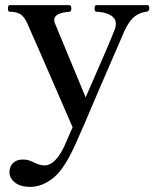

<svg xmlns="http://www.w3.org/2000/svg" viewBox="-20 -504 608 751"><path d="M557 -484Q564 -484 564 -471Q564 -460 552 -458Q526 -455 506 -439Q486 -423 468 -386Q470 -390 375 -171Q291 27 272 67Q229 161 186 194Q143 227 98 227Q60 227 38.5 210Q17 193 17 170Q17 147 31 133.5Q45 120 69 120Q83 120 92.5 123Q102 126 114 132Q136 143 155 143Q175 143 195 123.5Q215 104 232 67Q233 66 245 37L264 -6Q109 -364 86 -414Q74 -440 59 -449Q44 -458 18 -458Q11 -458 11 -471Q11 -484 18 -484H251Q259 -484 259 -471Q259 -458 251 -458Q223 -456 207.5 -448Q192 -440 192 -426Q192 -418 196 -410L315 -123Q411 -341 430 -392Q433 -399 433 -411Q433 -434 409.5 -446Q386 -458 357 -458Q350 -458 350 -471Q350 -484 357 -484Z"/></svg>

Font: Shippori Mincho SemiBold
Style: Regular
Weight: 600
Designer: FONTDASU
Foundry: FONTDASU / Google Inc. / but / Adobe
Version: Version 3.110; ttfautohint (v1.8.3)